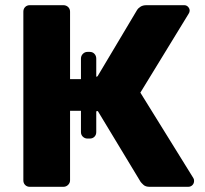

<svg xmlns="http://www.w3.org/2000/svg" viewBox="-20 -720 791 740"><path d="M95 0Q84 0 77 -7Q70 -14 70 -25V-675Q70 -686 77 -693Q84 -700 95 -700H224Q235 -700 242.5 -693Q250 -686 250 -675V-415H292V-494Q292 -505 299.5 -512.5Q307 -520 317 -520H326Q337 -520 344 -512.5Q351 -505 351 -494V-424L356 -426L508 -681Q513 -689 522 -694.5Q531 -700 545 -700H690Q699 -700 705 -693.5Q711 -687 711 -679Q711 -673 707 -667L521 -363L725 -34Q728 -30 728 -23Q728 -13 721.5 -6.5Q715 0 705 0H557Q541 0 533 -7.5Q525 -15 522 -19L357 -292L351 -291V-211Q351 -200 344 -193Q337 -186 326 -186H317Q307 -186 299.5 -193Q292 -200 292 -211V-293H250V-25Q250 -15 242.5 -7.5Q235 0 224 0Z"/></svg>

Font: Rubik Light
Style: Bold
Weight: 700
Version: Version 2.104